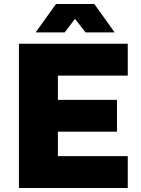

<svg xmlns="http://www.w3.org/2000/svg" viewBox="-20 -945 707 965"><path d="M454.1 -924.8 556.2 -782.2H410.2L356.9 -850.1L305.2 -782.2H159.2L261.2 -924.8ZM622.1 -564.9H271V-442.9H567.9V-283.2H271V-160.2H622.1V0H75.2V-725.1H622.1Z"/></svg>

Font: Stilu Bold
Style: Regular
Weight: 700
Designer: Genilson Lima Santos
Foundry: Genilson Lima Santos
Version: Version 1.200;PS 001.200;hotconv 1.0.88;makeotf.lib2.5.64775